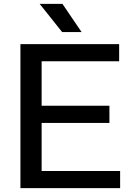

<svg xmlns="http://www.w3.org/2000/svg" viewBox="-20 -967 680 987"><path d="M85 0V-740H592.5V-652H194V-423.5H542.5V-335H194V-88H597.5V0ZM299.5 -802 184 -947H301L399.5 -802Z"/></svg>

Font: Encode Sans SmExp Md
Style: Regular
Weight: 500
Width: 6
Designer: Multiple Designers
Foundry: Impallari Type
Version: Version 3.002; ttfautohint (v1.8.3) -l 8 -r 50 -G 200 -x 14 